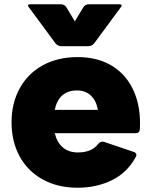

<svg xmlns="http://www.w3.org/2000/svg" viewBox="-20 -825 705 898"><path d="M34 -253Q34 -342 72 -411.5Q110 -481 180 -519.5Q250 -558 343 -558Q439 -558 506.5 -515.5Q574 -473 607 -396Q640 -319 634 -219Q632 -202 615 -202H236Q247 -158 274.5 -135Q302 -112 344 -112Q411 -112 441 -154Q451 -165 465 -162L607 -114Q618 -109 618 -101Q618 -97 615 -91Q576 -18 504 17.5Q432 53 343 53Q250 53 180 14.5Q110 -24 72 -93.5Q34 -163 34 -253ZM396 -805H538Q549 -805 549 -799Q549 -795 545 -791L421 -623Q410 -609 392 -609H268Q250 -609 239 -623L115 -791Q111 -795 111 -799Q111 -805 122 -805H264Q282 -805 291 -790L330 -725L369 -790Q378 -805 396 -805ZM340 -402Q298 -402 271.5 -379Q245 -356 236 -311H438Q430 -355 404.5 -378.5Q379 -402 340 -402Z"/></svg>

Font: LINE Seed JP_TTF ExtraBold
Style: Regular
Weight: 800
Designer: LY Corporation & Fontrix & Fontworks
Version: Version 1.015